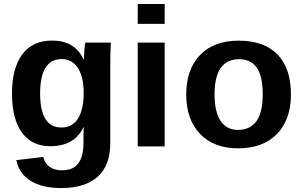

<svg xmlns="http://www.w3.org/2000/svg" viewBox="-20 -745 1540 977"><path d="M291 211.9Q194.3 211.9 135.5 175Q76.7 138.2 63 69.8L200.2 53.7Q207.5 85.4 231.7 103.5Q255.9 121.6 294.9 121.6Q352.1 121.6 378.4 86.4Q404.8 51.3 404.8 -18.1V-45.9L405.8 -98.1H404.8Q359.4 -1 234.9 -1Q142.6 -1 91.8 -70.3Q41 -139.6 41 -268.6Q41 -397.9 93.3 -468.3Q145.5 -538.6 245.1 -538.6Q360.4 -538.6 404.8 -443.4H407.2Q407.2 -460.4 409.4 -489.7Q411.6 -519 414.1 -528.3H543.9Q541 -475.6 541 -406.2V-16.1Q541 96.7 477.1 154.3Q413.1 211.9 291 211.9ZM405.8 -271.5Q405.8 -353 376.7 -398.7Q347.7 -444.3 293.9 -444.3Q184.1 -444.3 184.1 -268.6Q184.1 -96.2 293 -96.2Q347.7 -96.2 376.7 -141.8Q405.8 -187.5 405.8 -271.5Z M680.7 -623.5V-724.6H817.9V-623.5ZM680.7 0V-528.3H817.9V0Z M1460.4 -264.6Q1460.4 -136.2 1389.2 -63.2Q1317.9 9.8 1191.9 9.8Q1068.4 9.8 998 -63.5Q927.7 -136.7 927.7 -264.6Q927.7 -392.1 998 -465.1Q1068.4 -538.1 1194.8 -538.1Q1324.2 -538.1 1392.3 -467.5Q1460.4 -397 1460.4 -264.6ZM1316.9 -264.6Q1316.9 -358.9 1286.1 -401.4Q1255.4 -443.8 1196.8 -443.8Q1071.8 -443.8 1071.8 -264.6Q1071.8 -176.3 1102.3 -130.1Q1132.8 -84 1190.4 -84Q1316.9 -84 1316.9 -264.6Z"/></svg>

Font: TypoPRO Liberation Sans
Style: Bold
Weight: 700
Designer: Steve Matteson
Foundry: Ascender Corporation
Version: Version 2.00.1